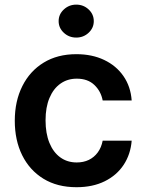

<svg xmlns="http://www.w3.org/2000/svg" viewBox="-20 -782 617 813"><path d="M304 10.7Q222.3 10.7 163.9 -25.2Q105.5 -61.1 74 -124.5Q42.6 -187.9 42.6 -270.6Q42.6 -353.7 74.6 -417.4Q106.5 -481.2 165 -516.9Q223.4 -552.6 303.3 -552.6Q369.7 -552.6 421 -528.2Q472.3 -503.9 502.8 -459.7Q533.4 -415.5 537.6 -356.5H414.8Q407.3 -396 379.4 -422.4Q351.6 -448.9 305 -448.9Q265.6 -448.9 235.8 -427.7Q206 -406.6 189.5 -367.2Q172.9 -327.8 172.9 -272.7Q172.9 -217 189.3 -177Q205.6 -137.1 235.3 -115.6Q264.9 -94.1 305 -94.1Q333.5 -94.1 356 -104.9Q378.6 -115.8 393.8 -136.4Q409.1 -157 414.8 -186.4H537.6Q533 -128.6 503.6 -84Q474.1 -39.4 423.3 -14.4Q372.5 10.7 304 10.7ZM302.9 -622.9Q272 -622.9 250.2 -643.3Q228.3 -663.7 228.3 -692.5Q228.3 -721.6 250.4 -742Q272.4 -762.4 302.9 -762.4Q333.5 -762.4 355.3 -742Q377.1 -721.6 377.1 -692.5Q377.1 -663.7 355.3 -643.3Q333.5 -622.9 302.9 -622.9Z"/></svg>

Font: InterMG SemiBold
Style: Regular
Weight: 600
Designer: Rasmus Andersson
Foundry: rsms
Version: Version 3.019;December 26, 2023;FontCreator 15.0.0.2955 64-b